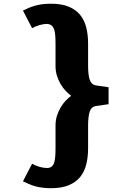

<svg xmlns="http://www.w3.org/2000/svg" viewBox="-20 -778 690 1008"><path d="M100.5 -722.5Q117 -730.5 132.2 -737Q147.5 -743.5 164.5 -748.2Q181.5 -753 201.8 -755.8Q222 -758.5 248 -758.5Q304.5 -758.5 342 -742.5Q379.5 -726.5 401.8 -698.5Q424 -670.5 433.2 -632.2Q442.5 -594 442.5 -549.5V-432Q442.5 -388 450.2 -361.8Q458 -335.5 481 -330L550 -320V-231L481 -221Q458 -216 450.2 -189.8Q442.5 -163.5 442.5 -119V1Q442.5 45.5 433.2 83.8Q424 122 401.8 150Q379.5 178 342 194Q304.5 210 248 210Q222 210 201.8 207.2Q181.5 204.5 164.5 199.8Q147.5 195 132.2 188.2Q117 181.5 100.5 174L148.5 81.5Q165.5 91.5 187.2 97.8Q209 104 226.5 104Q241.5 104 250.5 97Q259.5 90 264 76.5Q268.5 63 270 44Q271.5 25 271.5 1V-119Q271.5 -146.5 279.2 -170.8Q287 -195 299 -215Q311 -235 325.5 -250Q340 -265 353.5 -275Q340 -285 325.5 -300.2Q311 -315.5 299 -335.2Q287 -355 279.2 -379.5Q271.5 -404 271.5 -432V-549.5Q271.5 -573.5 270 -592.2Q268.5 -611 264 -624Q259.5 -637 250.5 -644.2Q241.5 -651.5 226.5 -652.5Q209 -652.5 187.2 -646.2Q165.5 -640 148.5 -630Z"/></svg>

Font: B612 Mono
Style: Bold
Weight: 700
Version: Version 1.005